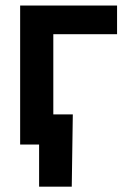

<svg xmlns="http://www.w3.org/2000/svg" viewBox="-20 -536 477 712"><path d="M414.1 -515.6V-409.2H177.7V0H54.7V-515.6ZM125 156.2V0H85V-111.8H250L246.1 156.2Z"/></svg>

Font: Inter Display SemiBold
Style: Regular
Weight: 600
Designer: Rasmus Andersson
Foundry: rsms
Version: Version 4.001;git-9221beed3